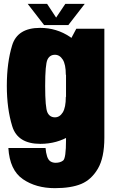

<svg xmlns="http://www.w3.org/2000/svg" viewBox="-20 -746 592 999"><path d="M265.5 233Q350 233 402.8 211Q455.5 189 489.2 131.8Q523 74.5 523 -30V-596.5H377L323.5 -496V-17.5Q323.5 77.5 308.5 89.2Q293.5 101 269.5 101Q254.5 101 243 94Q231.5 87 225.2 68.2Q219 49.5 217 24H23.5Q30.5 139 98.8 186Q167 233 265.5 233ZM190 2.5Q276 2.5 346 -40.5Q416 -83.5 416 -166L322.5 -242.5Q322.5 -186.5 306.5 -161Q290.5 -135.5 266 -135.5Q239 -135.5 227 -160.5Q215 -185.5 215 -299Q215 -411 227 -436Q239 -461 266 -461Q290.5 -461 306.5 -436Q322.5 -411 322.5 -356.5L415.5 -423Q415.5 -506 345.2 -553.5Q275 -601 188.5 -601Q71 -601 43.2 -510.2Q15.5 -419.5 15.5 -299.5Q15.5 -180 43.8 -88.8Q72 2.5 190 2.5ZM209.5 -615.5H335.5L421 -726H320L272 -654.5L225 -726H124Z"/></svg>

Font: Anybody Condensed Black
Style: Regular
Weight: 900
Width: 3
Designer: Tyler Finck
Foundry: Etcetera Type Company
Version: Version 1.113;gftools[0.9.25]